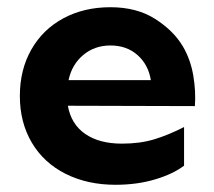

<svg xmlns="http://www.w3.org/2000/svg" viewBox="-20 -502 593 532"><path d="M286 -482Q359 -482 410 -449.5Q461 -417 487 -373Q508 -337 515.5 -293Q523 -249 520 -208L168 -209Q177 -158 216 -131Q255 -104 318 -104Q368 -104 407.5 -116Q447 -128 490 -150V-43Q460 -20 410 -5Q360 10 300 10Q222 10 161.5 -20.5Q101 -51 68 -107Q35 -163 35 -236Q35 -309 67 -365Q99 -421 156 -451.5Q213 -482 286 -482ZM398 -280Q391 -323 361 -349.5Q331 -376 286 -376Q242 -376 210.5 -349.5Q179 -323 170 -280Z"/></svg>

Font: Madhuban SemiBold
Style: Regular
Weight: 600
Designer: jaikishan Patel
Foundry: MagicType
Version: Version 1.000